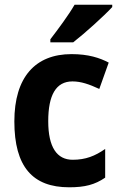

<svg xmlns="http://www.w3.org/2000/svg" viewBox="-20 -837 511 816"><path d="M457 -807V-817H297C271 -772 227 -713 194 -670V-657H291C340 -695 423 -770 457 -807ZM274 -41C341 -41 383 -52 427 -82V-204C384 -174 344 -158 289 -158C222 -158 185 -211 185 -322C185 -433 218 -491 288 -491C324 -491 359 -479 402 -459L442 -571C404 -591 356 -607 284 -607C130 -607 41 -509 41 -321C41 -128 119 -41 274 -41Z"/></svg>

Font: Noto Sans Tamil UI SemiCondensed
Style: Bold
Weight: 700
Width: 4
Designer: Jelle Bosma - Monotype Design Team
Foundry: Monotype Imaging Inc.
Version: Version 2.004